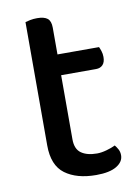

<svg xmlns="http://www.w3.org/2000/svg" viewBox="-74 -655 525 719"><g transform="rotate(-10 188.5 -295.5)"><path d="M72 -264H169V-134Q169 -97 191 -81.5Q213 -66 251 -66Q267 -66 287 -71.5Q307 -77 321 -84Q327 -77 332.5 -67Q338 -57 338 -44Q338 -19 311.5 -3Q285 13 234 13Q160 13 116 -19.5Q72 -52 72 -128ZM126 -378V-457H327Q330 -451 333.5 -440.5Q337 -430 337 -418Q337 -398 327.5 -388Q318 -378 302 -378ZM169 -235H72V-597Q78 -599 90.5 -601.5Q103 -604 117 -604Q144 -604 156.5 -594Q169 -584 169 -559Z"/></g></svg>

Font: Baloo Tamma 2 Medium
Style: Regular
Weight: 500
Designer: Divya Kowshik, Shuchita Grover and Ek Type
Foundry: Ek Type
Version: Version 1.700